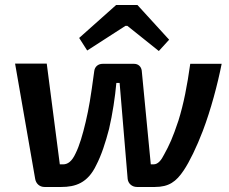

<svg xmlns="http://www.w3.org/2000/svg" viewBox="-20 -744 912 764"><path d="M527 -724H442L295 -593L327 -543L479 -641H487L612 -541L653 -586ZM166 -491H40L120 -32C123 -14 137 0 157 0H224C279 0 329 -15 363 -87C383 -125 400 -177 414 -231C428 -291 438 -358 443 -414H456L488 -32C490 -14 505 0 525 0H596C652 0 681 -21 711 -66C734 -100 763 -160 787 -223C819 -307 846 -409 862 -490H737C725 -404 711 -331 690 -264C667 -195 654 -167 633 -129C622 -107 609 -90 591 -90H580L544 -463C542 -479 530 -490 514 -490H388C371 -490 357 -479 355 -461C340 -350 334 -315 321 -259C309 -208 296 -164 281 -134C266 -101 249 -90 231 -90H218Z"/></svg>

Font: Exo 2 Semi Bold
Style: Italic
Weight: 600
Italic angle: -8°
Designer: Natanael Gama
Version: Version 1.001;PS 001.001;hotconv 1.0.88;makeotf.lib2.5.64775